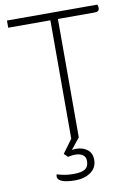

<svg xmlns="http://www.w3.org/2000/svg" viewBox="-100 -762 734 1054"><g transform="rotate(-10 267.0 -235.5)"><path d="M523 -681Q523 -660 497 -660H292V0H250V-660H15V-700H519Q523 -688 523 -681ZM354 136Q354 180 319 204.5Q284 229 233 229Q187 229 161 219.5Q135 210 135 191Q135 183 137 179Q162 186 182 189.5Q202 193 229 193Q275 193 294.5 179.5Q314 166 314 135Q314 113 298.5 101.5Q283 90 255 90Q240 90 215 95L195 75L250 0H292L243 61Q257 59 264 59Q303 59 328.5 78.5Q354 98 354 136Z"/></g></svg>

Font: Krub ExtraLight
Style: Regular
Weight: 275
Designer: Ekaluck Peanpanawate
Foundry: Cadson Demak Co.,Ltd.
Version: Version 1.000; ttfautohint (v1.6)